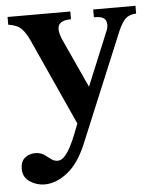

<svg xmlns="http://www.w3.org/2000/svg" viewBox="-50 -489 609 747"><g transform="rotate(-5 255.0 -115.0)"><path d="M94.7 215.8Q63.5 215.8 37.1 198.2Q10.7 180.7 10.7 147.9Q10.7 119.1 27.6 105.2Q44.4 91.3 67.9 91.3Q88.4 91.3 102.1 100.6Q115.7 109.9 127.4 119.1Q139.2 128.4 153.3 128.4Q168.5 128.4 181.9 112.8Q195.3 97.2 206.8 74.2Q218.3 51.3 227.1 28.3Q235.8 5.4 241.7 -9.3L88.4 -347.2Q74.7 -377.4 58.3 -394Q42 -410.6 7.3 -415.5V-445.8H252.4V-415.5Q200.7 -415.5 200.7 -381.3Q200.7 -363.3 213.4 -335.4L299.3 -147.9L383.3 -351.6Q394.5 -374.5 390.1 -391.1Q388.7 -401.9 378.7 -408.7Q368.7 -415.5 341.8 -415.5V-445.8H506.8V-415.5Q479.5 -414.1 465.1 -400.4Q450.7 -386.7 436 -353L258.8 73.2Q228 146.5 183.8 181.2Q139.6 215.8 94.7 215.8Z"/></g></svg>

Font: Awami Nastaliq
Style: Bold
Weight: 700
Designer: Peter Martin, SIL International
Foundry: SIL International
Version: Version 3.100